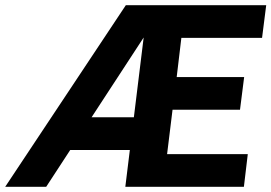

<svg xmlns="http://www.w3.org/2000/svg" viewBox="-46 -720 1046 740"><path d="M-26 0 439 -700H589L132 0ZM169 -142 185 -268H476L460 -142ZM437 0 523 -700H980L964 -574H653L635 -423H895L879 -297H619L598 -126H909L894 0Z"/></svg>

Font: Inclusive Sans
Style: Bold Italic
Weight: 700
Italic angle: -7°
Designer: Olivia King
Foundry: Olivia King
Version: Version 2.004